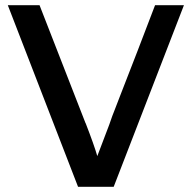

<svg xmlns="http://www.w3.org/2000/svg" viewBox="-20 -715 744 738"><path d="M10 -695H132L309 -241V-242Q342 -157 354 -115L400 -236Q414 -277 419 -288L441 -345Q464 -404 509 -520Q554 -636 576 -695H687L417 3H280Z"/></svg>

Font: Coval
Style: Medium
Weight: 500
Foundry: Context Ltd
Version: Version 001.000